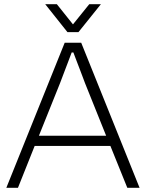

<svg xmlns="http://www.w3.org/2000/svg" viewBox="-20 -888 690 908"><path d="M10 0 286 -686H364L640 0H582L502 -198H144L65 0ZM164 -246H482L382 -495Q379 -503 373 -519Q367 -535 359 -556Q351 -577 342.5 -599Q334 -621 327 -640H319Q312 -621 302 -595Q292 -569 282 -542.5Q272 -516 264 -495ZM194 -868H249L340 -754H310L402 -868H457L351 -736H299Z"/></svg>

Font: Archivo SemiBold Thin
Style: Regular
Weight: 250
Version: Version 2.001